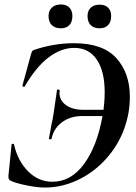

<svg xmlns="http://www.w3.org/2000/svg" viewBox="-20 -830 612 862"><path d="M29 -18Q22 -21 19.5 -26.5Q17 -32 18 -42L32 -181Q32 -184 37 -184.5Q42 -185 43 -181Q60 -107 106.5 -60.5Q153 -14 215 -14Q299 -14 357.5 -94Q416 -174 440 -308Q450 -364 450 -416Q450 -510 414.5 -562.5Q379 -615 313 -615Q255 -615 198.5 -572.5Q142 -530 91 -442Q90 -440 88 -440Q85 -440 82.5 -442Q80 -444 81 -447L118 -582Q119 -585 121 -592Q123 -599 125.5 -601.5Q128 -604 133 -606Q222 -636 312 -636Q442 -636 502.5 -569Q563 -502 563 -395Q563 -360 557 -324Q539 -225 482 -148.5Q425 -72 345.5 -30Q266 12 182 12Q148 12 100.5 2.5Q53 -7 29 -18ZM200 -209 212 -276Q216 -290 219 -311Q219 -311 228 -371Q230 -386 236 -426Q236 -428 240 -428Q243 -428 246 -426.5Q249 -425 248 -423L247 -413Q247 -379 276.5 -358Q306 -337 354 -337H525L520 -309H349Q295 -309 257.5 -280.5Q220 -252 212 -208Q211 -204 205 -204.5Q199 -205 200 -209ZM198 -758Q198 -782 213 -796Q228 -810 253 -810Q278 -810 291.5 -796Q305 -782 305 -758Q305 -732 291.5 -717.5Q278 -703 253 -703Q227 -703 212.5 -717.5Q198 -732 198 -758ZM373 -758Q373 -782 387.5 -795.5Q402 -809 427 -809Q452 -809 465.5 -795.5Q479 -782 479 -758Q479 -732 465.5 -717.5Q452 -703 427 -703Q401 -703 387 -717.5Q373 -732 373 -758Z"/></svg>

Font: Cormorant Garamond
Style: Bold Italic
Weight: 700
Italic angle: -10°
Designer: Christian Thalmann (Catharsis Fonts)
Foundry: Catharsis Fonts
Version: Version 4.000